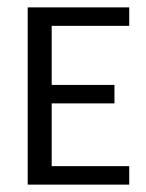

<svg xmlns="http://www.w3.org/2000/svg" viewBox="-20 -500 395 520"><path d="M55 0V-480H330V-430H120V-270H290V-220H120V-50H330V0Z"/></svg>

Font: Glametrix
Style: Regular
Weight: 500
Designer: gluk
Foundry: gluk
Version: Version 0.40